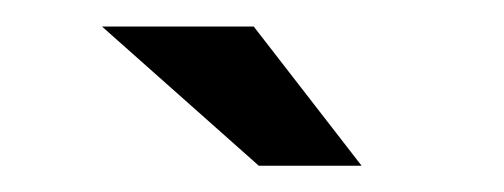

<svg xmlns="http://www.w3.org/2000/svg" viewBox="-20 -729 378 144"><path d="M174.1 -604.7H251.2L170.3 -709.1H56.5Z"/></svg>

Font: Anybody Thin
Style: Regular
Weight: 100
Designer: Tyler Finck
Foundry: Etcetera Type Company
Version: Version 1.114;gftools[0.9.25]